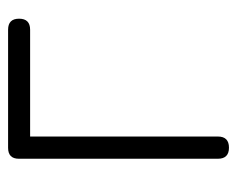

<svg xmlns="http://www.w3.org/2000/svg" viewBox="-78 -534 611 496"><g transform="rotate(-90 228.0 -285.5)"><path d="M428.2 -542.2Q428.2 -513.7 399.7 -513.7H123.8V-28.6Q123.8 0 95 0Q66.4 0 66.4 -28.6V-542.7Q66.4 -570.6 94.7 -570.6H399.7Q428.2 -570.6 428.2 -542.2Z"/></g></svg>

Font: EnergyBar
Style: Regular
Weight: 400
Italic angle: -10°
Version: 1.0 2000-03-28